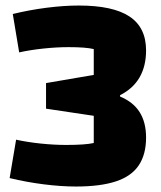

<svg xmlns="http://www.w3.org/2000/svg" viewBox="-20 -660 583 694"><path d="M254.7 14.2Q200.4 14.2 137.6 6.2Q74.8 -1.8 14.8 -16.3L38.2 -155.1Q79.2 -146.1 127.5 -141.1Q175.8 -136.1 219 -136.1Q287.9 -136.1 318.9 -143.1V-241.4L146.4 -267.2V-359.7L318.9 -389.2V-482.6Q290.4 -489.6 227.9 -489.6Q185.4 -489.6 137.5 -484.6Q89.6 -479.6 49.3 -470.6L26.2 -609.4Q85.9 -624 148.4 -632Q211 -640 264.9 -640Q388.5 -640 448.2 -600.3Q508 -560.6 508 -477.8Q508 -421.3 484.6 -380.5Q461.2 -339.8 414 -316V-311Q461.9 -291.2 484.9 -254.4Q508 -217.5 508 -163Q508 -101.6 481.4 -62.2Q454.9 -22.8 398.8 -4.3Q342.7 14.2 254.7 14.2Z"/></svg>

Font: Changa
Style: Regular
Weight: 400
Designer: Eduardo Rodriguez Tunni
Foundry: Eduardo Rodriguez Tunni
Version: Version 3.003